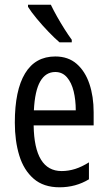

<svg xmlns="http://www.w3.org/2000/svg" viewBox="-20 -786 458 816"><path d="M215 -546Q270 -546 306 -514.5Q342 -483 360 -429.5Q378 -376 378 -309V-253H123Q126 -59 242 -59Q271 -59 299.5 -68Q328 -77 358 -96V-24Q302 10 233 10Q165 10 123 -26.5Q81 -63 62 -125Q43 -187 43 -265Q43 -402 86.5 -474Q130 -546 215 -546ZM215 -480Q174 -480 151 -440Q128 -400 124 -317H302Q302 -361 293 -398Q284 -435 264.5 -457.5Q245 -480 215 -480ZM196 -766Q207 -743 222.5 -715.5Q238 -688 254.5 -662Q271 -636 285 -617V-606H233Q213 -623 186.5 -650.5Q160 -678 136 -707Q112 -736 99 -757V-766Z"/></svg>

Font: Noto Sans Lao ExtraCondensed
Style: Regular
Weight: 400
Width: 2
Designer: Monotype Design Team
Foundry: Monotype Imaging Inc.
Version: Version 2.003; ttfautohint (v1.8.4.7-5d5b)